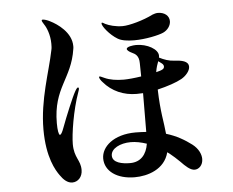

<svg xmlns="http://www.w3.org/2000/svg" viewBox="-54 -834 1108 913"><g transform="rotate(-5 500.0 -377.5)"><path d="M321 -434C318 -434 313 -429 306 -416C293 -394 254 -300 236 -251C227 -226 221 -217 216 -217C210 -217 206 -241 206 -273C206 -443 294 -477 315 -619C316 -623 316 -628 316 -632C316 -697 251 -742 216 -759C205 -765 190 -770 182 -770C179 -770 177 -769 177 -766C177 -761 182 -755 187 -746C197 -732 213 -696 213 -652C213 -642 213 -631 210 -620C190 -520 140 -392 140 -249C140 -115 180 -51 198 -26C213 -4 232 14 255 14C282 14 304 -8 304 -42C304 -90 273 -101 273 -168C273 -214 290 -327 321 -413C324 -421 325 -425 325 -429C325 -432 323 -434 321 -434ZM529 -649C547 -638 576 -634 607 -634C662 -634 725 -648 747 -658C769 -668 784 -689 784 -710C784 -736 762 -754 730 -754C721 -754 712 -751 704 -748C659 -725 590 -706 558 -706C525 -706 494 -715 476 -724C472 -726 465 -731 462 -731C460 -731 459 -729 459 -727C459 -714 492 -671 529 -649ZM839 -116C807 -140 769 -163 719 -178C714 -235 701 -282 698 -391C745 -402 789 -417 814 -431C837 -444 856 -467 856 -486C856 -514 823 -519 787 -521C764 -522 740 -530 717 -542C718 -545 718 -548 718 -551C718 -582 667 -611 614 -611C599 -611 568 -607 568 -596C568 -590 578 -582 591 -576C606 -569 624 -560 624 -523C624 -504 625 -482 625 -460C593 -455 561 -452 541 -452C507 -452 475 -457 451 -468C442 -471 434 -477 428 -477C427 -477 425 -476 425 -474C425 -469 432 -457 440 -449C479 -403 535 -379 596 -379C606 -379 616 -380 627 -380C627 -308 626 -236 626 -195C610 -196 593 -197 575 -197C469 -197 411 -142 411 -87C411 -26 469 15 553 15C615 15 697 -10 717 -90L728 -82C744 -69 760 -55 775 -40C797 -17 819 4 840 4C860 4 880 -14 880 -44C880 -66 868 -94 839 -116ZM727 -514C734 -509 737 -503 737 -498C737 -493 735 -488 730 -485C724 -481 712 -477 698 -474C701 -495 707 -512 712 -525ZM537 -54C500 -54 453 -62 453 -97C453 -131 498 -153 548 -153C572 -153 597 -148 624 -139C616 -88 588 -54 537 -54Z"/></g></svg>

Font: Shippori Mincho OTF
Style: Bold
Weight: 800
Designer: FONTDASU
Foundry: FONTDASU / Google Inc. / but / Adobe
Version: Version 3.300;hotconv 1.0.109;makeotfexe 2.5.65596